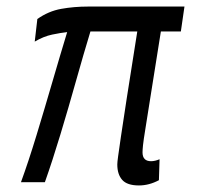

<svg xmlns="http://www.w3.org/2000/svg" viewBox="-20 -556 600 586"><path d="M404 10Q368 10 353 -7Q338 -24 338 -54Q338 -61 340.5 -79Q343 -97 349 -138.5Q355 -180 367 -257Q379 -334 399 -460H256Q235 -391 212 -309Q189 -227 164.5 -146Q140 -65 117 0H44Q67 -63 91.5 -143.5Q116 -224 140 -306.5Q164 -389 185 -458Q166 -456 139.5 -450.5Q113 -445 86 -429L94 -498Q128 -522 167 -529Q206 -536 249 -536H543L532 -460H471Q452 -342 441 -271.5Q430 -201 424 -164.5Q418 -128 416.5 -113Q415 -98 415 -91Q415 -64 441 -64Q453 -64 467 -70L465 -6Q435 10 404 10Z"/></svg>

Font: Georama
Style: Italic
Weight: 400
Italic angle: -9°
Designer: Jean-Baptiste Levee
Foundry: Production Type
Version: Version 1.000